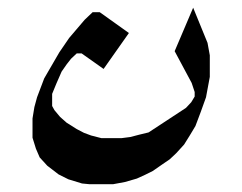

<svg xmlns="http://www.w3.org/2000/svg" viewBox="-20 -265 626 496"><path d="M479 -245.1 516.1 -154.3 522 -122.1V-66.4L512.2 -13.7L498.5 24.4L484.9 60.5L470.2 85L455.6 108.4L435.1 130.9L418.5 146.5L399.9 159.2L374.5 176.8L355 186.5L333.5 196.3L303.2 205.1L272 210.9H211.4L191.9 209L156.7 198.2L131.3 185.5L102.1 163.1L82.5 141.6L72.8 119.1L64 90.8V41L68.8 11.7L75.7 -13.7L94.2 -62.5L133.3 -129.9L158.7 -167L198.7 -213.9L219.2 -233.4H237.8L313 -179.7L247.6 -86.9L190.9 -127H178.2L163.6 -113.3L152.8 -99.6L139.2 -80.1L125.5 -48.8L114.7 -22.5V8.8L120.6 19.5L135.3 37.1L151.9 51.8L178.2 68.4L196.8 78.1L215.3 85L241.7 91.8H294.4L316.9 88.9L339.4 83L363.8 77.1L460.4 13.7L474.1 -1L482.9 -15.6V-27.3L479 -39.1L475.1 -50.8L431.2 -132.8Z"/></svg>

Font: LaylaRuqaa
Style: Regular
Weight: 400
Version: Version 2.0